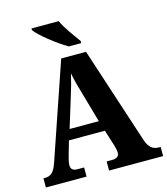

<svg xmlns="http://www.w3.org/2000/svg" viewBox="-133 -1033 989 1136"><g transform="rotate(-15 362.0 -465.5)"><path d="M353 -771H429V-784C402 -822 353 -886 334 -931H167V-921C190 -886 290 -807 353 -771ZM6 0H255V-56H214C185 -56 174 -69 174 -92C174 -110 183 -139 187 -155L210 -234H430L460 -139C463 -128 470 -107 470 -90C470 -64 451 -56 428 -56H393V0H724V-56H713C678 -56 654 -73 638 -118L443 -714H291L90 -127C70 -68 47 -56 14 -56H6ZM231 -298 290 -490C303 -530 314 -571 324 -614C332 -570 344 -528 356 -487L410 -298Z"/></g></svg>

Font: Noto Serif Devanagari SemiCondensed ExtraBold
Style: Regular
Weight: 800
Width: 4
Designer: Universal Thirst, Indian Type Foundry and the Monotype Design Team
Foundry: Monotype Imaging Inc.
Version: Version 2.004